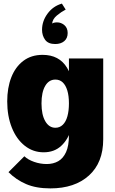

<svg xmlns="http://www.w3.org/2000/svg" viewBox="-20 -824 635 1064"><path d="M259 220Q180 220 124.5 196Q69 172 27 130L115 42Q135 61 169 73Q203 85 239 85Q275 85 302.5 69.5Q330 54 346 19Q362 -16 362 -74V-500H552V-52Q552 77 473 148.5Q394 220 259 220ZM222 20Q163 20 117 -16.5Q71 -53 45.5 -117Q20 -181 20 -262Q20 -337 42.5 -395Q65 -453 109 -486.5Q153 -520 216 -520Q308 -520 351.5 -448.5Q395 -377 395 -255Q395 -174 376 -112Q357 -50 318.5 -15Q280 20 222 20ZM287 -116Q311 -116 328 -132.5Q345 -149 353.5 -179.5Q362 -210 362 -251Q362 -293 353 -322.5Q344 -352 327.5 -367.5Q311 -383 287 -383Q251 -383 230.5 -348Q210 -313 210 -251Q210 -188 231 -152Q252 -116 287 -116ZM344 -771Q319 -758 295 -738Q271 -718 269 -693Q271 -696 279 -698Q287 -700 296 -700Q319 -700 337 -684.5Q355 -669 355 -641Q355 -612 336 -596Q317 -580 286 -580Q247 -580 230 -603.5Q213 -627 213 -659Q213 -707 243.5 -748.5Q274 -790 323 -804Z"/></svg>

Font: Moderustic ExtraBold
Style: Regular
Weight: 800
Designer: Tural Alisoy
Foundry: TAFT Foundry
Version: Version 2.120